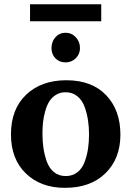

<svg xmlns="http://www.w3.org/2000/svg" viewBox="-20 -882 623 914"><path d="M553.2 -241.2Q553.2 -127.4 482.4 -57.6Q411.6 12.2 289.1 12.2Q173.8 12.2 103 -56.4Q32.2 -125 32.2 -242.2Q32.2 -362.8 104.7 -431.4Q177.2 -500 295.9 -500Q417 -500 485.1 -429Q553.2 -357.9 553.2 -241.2ZM403.8 -242.2Q403.8 -277.8 398.9 -310.1Q394 -342.3 382.6 -373.8Q371.1 -405.3 347.9 -424.1Q324.7 -442.9 292 -442.9Q266.1 -442.9 246.1 -430.4Q226.1 -418 214.4 -398.7Q202.6 -379.4 195.1 -352.3Q187.5 -325.2 184.8 -299.8Q182.1 -274.4 182.1 -246.1Q182.1 -209.5 186.8 -177.5Q191.4 -145.5 202.6 -113.5Q213.9 -81.5 236.8 -62.7Q259.8 -43.9 293 -43.9Q325.2 -43.9 348.1 -61.8Q371.1 -79.6 382.6 -110.4Q394 -141.1 398.9 -173.1Q403.8 -205.1 403.8 -242.2ZM360.8 -652.8Q360.8 -625 341.1 -605Q321.3 -585 292 -585Q262.7 -585 243.9 -604.2Q225.1 -623.5 225.1 -652.8Q225.1 -683.6 243.9 -704.8Q262.7 -726.1 292 -726.1Q320.8 -726.1 340.8 -704.8Q360.8 -683.6 360.8 -652.8ZM461.9 -780.8H123V-861.8H461.9Z"/></svg>

Font: Veleka
Style: Bold
Weight: 700
Designer: Stefan Peev, Context Ltd, 2016; SIL International, 1997-2014.
Foundry: Stefan Peev, Context Ltd, 2016
Version: Version 1.000